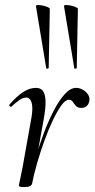

<svg xmlns="http://www.w3.org/2000/svg" viewBox="-20 -752 384 780"><path d="M110.6 -7.2 100.6 -8.2Q109 -53.2 123.6 -105.7Q138.2 -158.2 157.3 -209.2Q176.4 -260.2 198.2 -302.3Q220 -344.4 243.2 -369.7Q266.4 -395 289 -395Q302.6 -395 316 -387.7Q329.4 -380.4 337.6 -368Q345.8 -355.6 342.8 -341Q340.2 -328 331.8 -320.8Q323.4 -313.6 310.8 -313.6Q295.8 -313.6 288.4 -321.9Q281 -330.2 275.5 -338.5Q270 -346.8 259.8 -346.8Q245.6 -346.8 228.8 -323.3Q212 -299.8 193.9 -261.6Q175.8 -223.4 159.5 -177.9Q143.2 -132.4 130.3 -87.4Q117.4 -42.4 110.6 -7.2ZM79.4 8Q65.2 8 61 6.3Q56.8 4.6 56.8 1.6Q56.8 -1.6 62.4 -26.4Q68 -51.2 72 -74L105 -258.6Q112.8 -298.8 111 -319.3Q109.2 -339.8 102.3 -347.7Q95.4 -355.6 86.6 -355.6Q72.8 -355.6 56.7 -344Q40.6 -332.4 26.4 -318.8Q24 -316.4 20 -320.1Q16 -323.8 18.4 -327Q48 -361.2 74.2 -378.1Q100.4 -395 126 -395Q144 -395 153.8 -383.4Q163.6 -371.8 164.9 -342.8Q166.2 -313.8 156.4 -261L110.6 -7.2Q108.4 8 79.4 8ZM167.8 -475 126 -727Q125.8 -731.4 134.2 -731.6Q142.6 -731.8 154 -729.3Q165.4 -726.8 173.9 -723.1Q182.4 -719.4 182.4 -716L177.8 -476Q177.8 -474 172.9 -473Q168 -472 167.8 -475ZM281.8 -475 240 -727Q239.8 -731.4 248.2 -731.6Q256.6 -731.8 268 -729.3Q279.4 -726.8 287.9 -723.1Q296.4 -719.4 296.4 -716L291.8 -476Q291.8 -474 286.9 -473Q282 -472 281.8 -475Z"/></svg>

Font: Cormorant Garamond Light
Style: Italic
Weight: 300
Italic angle: -10°
Designer: Christian Thalmann (Catharsis Fonts)
Foundry: Catharsis Fonts
Version: Version 4.001